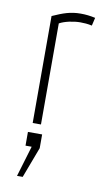

<svg xmlns="http://www.w3.org/2000/svg" viewBox="-83 -527 465 799"><g transform="rotate(10 150.0 -127.5)"><path d="M246 -442 254 -476C232 -481 212 -483 192 -483C149 -483 119 -472 74 -452V0H109V-427C130 -439 168 -447 197 -447C212 -447 228 -446 246 -442ZM48 228H72L121 98V40H61V98H87Z"/></g></svg>

Font: Kreadon Extra Light
Style: Regular
Weight: 200
Designer: kohakuno
Foundry: StudioGnu
Version: Version 1.000;Glyphs 3.1.2 (3151)